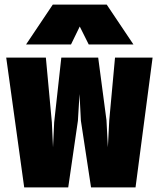

<svg xmlns="http://www.w3.org/2000/svg" viewBox="-20 -813 690 833"><path d="M7 -563H179L205 -282L210 -174L215 -282L246 -563H406L442 -291L448 -174L454 -291L479 -563H642L568 0H375L331 -289L325 -405L318 -289L276 0H85ZM209 -793H443L559 -620H365L326 -698L288 -620H93Z"/></svg>

Font: Azeret Mono Black
Style: Regular
Weight: 900
Designer: Martin Vácha
Foundry: Displaay
Version: Version 1.000; Glyphs 3.0.3, build 3074